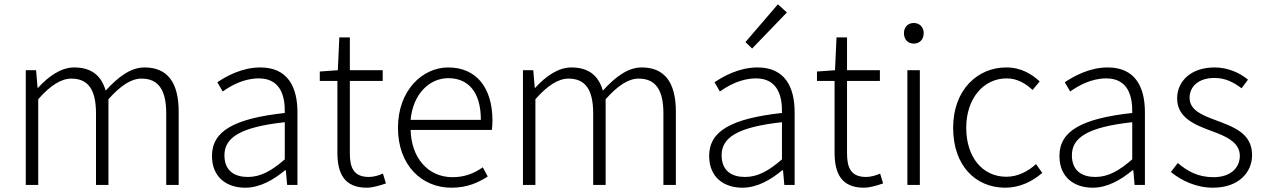

<svg xmlns="http://www.w3.org/2000/svg" viewBox="-20 -861 5889 894"><path d="M100 0H158V-399C214 -463 265 -495 312 -495C391 -495 427 -443 427 -333V0H485V-399C542 -463 591 -495 639 -495C717 -495 754 -443 754 -333V0H812V-341C812 -478 759 -547 653 -547C590 -547 532 -505 472 -439C453 -505 410 -547 325 -547C264 -547 205 -505 157 -452H155L148 -534H100Z M1122 13C1191 13 1254 -24 1307 -68H1311L1317 0H1365V-338C1365 -456 1320 -547 1192 -547C1106 -547 1032 -505 992 -478L1017 -435C1055 -462 1115 -496 1185 -496C1286 -496 1308 -414 1306 -335C1072 -309 967 -252 967 -135C967 -35 1036 13 1122 13ZM1134 -37C1074 -37 1025 -64 1025 -138C1025 -219 1096 -269 1306 -292V-119C1244 -65 1193 -37 1134 -37Z M1688 13C1712 13 1746 4 1777 -7L1763 -53C1745 -44 1718 -37 1698 -37C1627 -37 1609 -80 1609 -147V-484H1762V-534H1609V-687H1560L1553 -534L1469 -528V-484H1551V-151C1551 -53 1583 13 1688 13Z M2082 13C2158 13 2208 -12 2251 -39L2228 -82C2188 -54 2144 -36 2087 -36C1972 -36 1895 -127 1892 -256H2270C2272 -270 2273 -285 2273 -299C2273 -455 2196 -547 2067 -547C1947 -547 1833 -440 1833 -266C1833 -91 1944 13 2082 13ZM1892 -303C1903 -425 1981 -497 2067 -497C2161 -497 2219 -432 2219 -303Z M2415 0H2473V-399C2529 -463 2580 -495 2627 -495C2706 -495 2742 -443 2742 -333V0H2800V-399C2857 -463 2906 -495 2954 -495C3032 -495 3069 -443 3069 -333V0H3127V-341C3127 -478 3074 -547 2968 -547C2905 -547 2847 -505 2787 -439C2768 -505 2725 -547 2640 -547C2579 -547 2520 -505 2472 -452H2470L2463 -534H2415Z M3437 13C3506 13 3569 -24 3622 -68H3626L3632 0H3680V-338C3680 -456 3635 -547 3507 -547C3421 -547 3347 -505 3307 -478L3332 -435C3370 -462 3430 -496 3500 -496C3601 -496 3623 -414 3621 -335C3387 -309 3282 -252 3282 -135C3282 -35 3351 13 3437 13ZM3449 -37C3389 -37 3340 -64 3340 -138C3340 -219 3411 -269 3621 -292V-119C3559 -65 3508 -37 3449 -37ZM3482 -635 3644 -803 3602 -841 3451 -665Z M4003 13C4027 13 4061 4 4092 -7L4078 -53C4060 -44 4033 -37 4013 -37C3942 -37 3924 -80 3924 -147V-484H4077V-534H3924V-687H3875L3868 -534L3784 -528V-484H3866V-151C3866 -53 3898 13 4003 13Z M4205 0H4263V-534H4205ZM4235 -658C4261 -658 4281 -676 4281 -707C4281 -735 4261 -754 4235 -754C4208 -754 4189 -735 4189 -707C4189 -676 4208 -658 4235 -658Z M4661 13C4728 13 4787 -16 4833 -56L4804 -97C4768 -64 4720 -38 4666 -38C4554 -38 4479 -130 4479 -266C4479 -403 4560 -496 4667 -496C4716 -496 4755 -473 4788 -442L4821 -482C4785 -515 4736 -547 4665 -547C4533 -547 4418 -444 4418 -266C4418 -89 4523 13 4661 13Z M5068 13C5137 13 5200 -24 5253 -68H5257L5263 0H5311V-338C5311 -456 5266 -547 5138 -547C5052 -547 4978 -505 4938 -478L4963 -435C5001 -462 5061 -496 5131 -496C5232 -496 5254 -414 5252 -335C5018 -309 4913 -252 4913 -135C4913 -35 4982 13 5068 13ZM5080 -37C5020 -37 4971 -64 4971 -138C4971 -219 5042 -269 5252 -292V-119C5190 -65 5139 -37 5080 -37Z M5628 13C5746 13 5810 -57 5810 -139C5810 -242 5721 -271 5639 -302C5577 -325 5519 -348 5519 -406C5519 -454 5556 -498 5635 -498C5687 -498 5725 -477 5761 -450L5791 -490C5752 -523 5695 -547 5636 -547C5523 -547 5461 -481 5461 -403C5461 -311 5546 -279 5624 -250C5685 -228 5753 -199 5753 -136C5753 -81 5712 -36 5630 -36C5558 -36 5509 -64 5464 -102L5432 -60C5481 -20 5550 13 5628 13Z"/></svg>

Font: Noto Sans KR Light
Style: Regular
Weight: 300
Designer: Ryoko NISHIZUKA 西塚涼子 (kana, bopomofo & ideographs); Paul D. Hunt (Latin, Greek & Cyrillic); Sandoll Communications 산돌커뮤니
Foundry: Adobe
Version: Version 2.004;hotconv 1.0.118;makeotfexe 2.5.65603